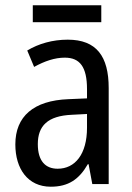

<svg xmlns="http://www.w3.org/2000/svg" viewBox="-20 -696 500 726"><path d="M363 -676H104V-612H363ZM236 -546C179 -546 126 -531 83 -505L109 -443C149 -465 187 -478 225 -478C282 -478 309 -443 309 -359V-324L239 -321C107 -316 38 -256 38 -150C38 -58 85 10 172 10C239 10 279 -18 312 -75H315L329 0H391V-363C391 -483 345 -546 236 -546ZM252 -262 309 -265V-213C309 -113 264 -58 198 -58C152 -58 123 -87 123 -151C123 -220 160 -258 252 -262Z"/></svg>

Font: Noto Sans Sinhala Condensed
Style: Regular
Weight: 400
Width: 3
Designer: Jelle Bosma - Monotype Design Team
Foundry: Monotype Imaging Inc.
Version: Version 2.006